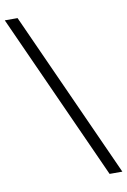

<svg xmlns="http://www.w3.org/2000/svg" viewBox="-120 -761 608 918"><g transform="rotate(-10 184.0 -302.0)"><path d="M398 103H336L-30 -707H32Z"/></g></svg>

Font: Hind Siliguri Light
Style: Regular
Weight: 300
Designer: Jyotish Sonowal
Foundry: Indian Type Foundry
Version: Version 1.001;PS 1.0;hotconv 1.0.86;makeotf.lib2.5.63406; tt